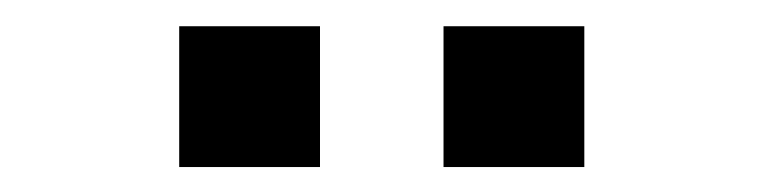

<svg xmlns="http://www.w3.org/2000/svg" viewBox="-20 -934 596 150"><path d="M326.5 -803.5V-913.5H436.5V-803.5ZM120 -803.5V-913.5H230V-803.5Z"/></svg>

Font: Manrope ExtraLight
Style: Bold
Weight: 700
Version: Version 4.504